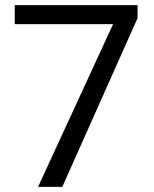

<svg xmlns="http://www.w3.org/2000/svg" viewBox="-20 -731 602 751"><path d="M518.1 -660.2 223.6 0H128.9L422.4 -636.7H37.6V-710.9H518.1Z"/></svg>

Font: Roboto-ThirdPerson-AD3FC
Style: ThirdPerson-AD3FC
Weight: 400
Designer: Google
Version: Version 2.137; 2017